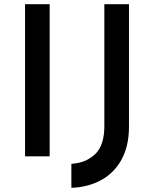

<svg xmlns="http://www.w3.org/2000/svg" viewBox="-20 -749 738 920"><path d="M100 -729H218V0H100ZM598 -142Q598 -50 563 14.5Q528 79 465.5 113.5Q403 148 322 151V36Q391 32 435.5 -10Q480 -52 480 -145V-729H598Z"/></svg>

Font: Reem Kufi Fun Medium
Style: Regular
Weight: 500
Designer: Khaled Hosny
Version: Version 1.005